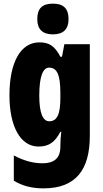

<svg xmlns="http://www.w3.org/2000/svg" viewBox="-20 -796 564 1056"><path d="M271 -776C211 -776 185 -748 185 -691C185 -635 214 -607 271 -607C328 -607 357 -635 357 -691C357 -747 331 -776 271 -776ZM197 -563C93 -563 32 -453 32 -272C32 -99 93 10 192 10C249 10 282 -14 312 -71H317C314 -51 312 -17 312 5V11C312 78 273 102 214 102C165 102 115 90 56 59V198C103 226 154 240 219 240C398 240 474 137 474 -49V-553H334L321 -484H312C281 -544 249 -563 197 -563ZM250 -424C294 -424 312 -384 312 -285V-256C312 -168 294 -129 251 -129C215 -129 196 -176 196 -270C196 -375 216 -424 250 -424Z"/></svg>

Font: Noto Sans Armenian ExtraCondensed Black
Style: Regular
Weight: 900
Width: 2
Designer: Monotype Design Team
Foundry: Monotype Imaging Inc.
Version: Version 2.008